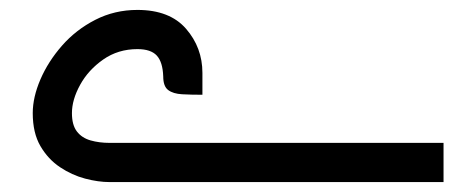

<svg xmlns="http://www.w3.org/2000/svg" viewBox="-20 -367 960 387"><path d="M309 -213Q308 -242 296 -255Q284 -268 257 -268Q218 -268 188 -247Q158 -226 141.5 -196Q125 -166 125 -139Q125 -115 135 -102Q145 -89 162.5 -84Q180 -79 201 -79H874V0H201Q178 0 151.5 -7Q125 -14 101 -30Q77 -46 61.5 -72.5Q46 -99 46 -139Q46 -171 61.5 -207Q77 -243 105 -275Q133 -307 172 -327Q211 -347 257 -347Q322 -347 355 -309Q388 -271 388 -220V-176Q365 -176 347 -177Q329 -178 319 -185.5Q309 -193 309 -213Z"/></svg>

Font: Mada
Style: Regular
Weight: 400
Designer: Khaled Hosny
Version: Version 1.5